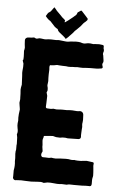

<svg xmlns="http://www.w3.org/2000/svg" viewBox="-60 -932 596 971"><g transform="rotate(5 238.5 -446.5)"><path d="M447 -645 444 -666Q444 -670 443 -671Q440 -677 442 -684Q447 -695 442 -706V-714Q443 -722 435 -723Q432 -723 427 -724Q422 -725 419 -725Q415 -725 407 -724.5Q399 -724 395 -724Q388 -722 382 -724Q366 -727 350 -723Q339 -720 324 -726Q316 -728 300 -728Q291 -728 273 -726Q269 -726 259 -724H250Q244 -724 232 -726Q220 -728 214 -728H212Q204 -726 174 -728Q157 -728 148 -726Q143 -725 125 -728Q115 -730 107 -727Q99 -723 89 -730H83Q79 -728 62 -728Q53 -728 49 -725Q41 -720 42 -710Q42 -704 43 -692.5Q44 -681 45 -675Q45 -669 44 -666Q41 -660 43 -643Q44 -628 43 -615Q43 -614 41.5 -612.5Q40 -611 40 -610V-609Q44 -599 45 -594Q46 -578 43 -556Q42 -551 44 -531Q44 -517 46 -487L43 -472Q43 -470 42.5 -467Q42 -464 42 -462Q43 -455 43.5 -440.5Q44 -426 44 -419Q45 -415 43.5 -406.5Q42 -398 42 -395Q42 -390 44 -381Q46 -372 46 -369Q46 -368 46.5 -365Q47 -362 47 -361Q46 -354 44 -338Q44 -335 43.5 -329Q43 -323 43 -320Q45 -304 42 -291Q41 -280 44 -265Q48 -249 44 -238Q42 -235 44 -230Q44 -227 46 -219Q46 -197 47 -186Q47 -182 46 -180V-158Q46 -156 45 -152.5Q44 -149 44 -147V-140Q43 -133 44 -133Q46 -110 45 -103V-98Q48 -76 43 -52V-37V-21Q41 -13 46.5 -7Q52 -1 62 -4H64Q85 -6 106 -4Q111 -4 121 -3.5Q131 -3 136 -3Q147 -3 169 -5Q187 -7 196 -3Q198 -1 205 -3Q218 -7 232 -6Q236 -5 245 -5Q261 -3 267 -3H278Q280 -3 284 -3.5Q288 -4 291 -4Q294 -4 302 -3.5Q310 -3 314 -3H317Q326 -7 353 -5H382H395Q397 -5 402.5 -5.5Q408 -6 411 -6H425H427Q442 -3 442 -18Q442 -21 442 -25Q442 -29 442 -33.5Q442 -38 442 -40Q442 -46 443 -48Q447 -59 445 -75Q444 -80 444 -89Q444 -93 443 -100Q442 -107 442 -110Q442 -117 443 -121Q443 -128 436 -128Q431 -128 421 -130Q411 -132 406 -132Q400 -132 397 -131Q390 -131 376 -129H361Q353 -129 349 -130Q345 -132 336 -130Q325 -130 323 -131Q316 -133 301 -133Q292 -132 272 -132Q256 -130 248 -130Q245 -130 241 -130.5Q237 -131 235 -131Q228 -133 225 -132Q215 -129 196 -131H184Q180 -131 177 -135Q172 -142 177 -154Q180 -157 180 -162L177 -183V-193Q176 -196 176 -203Q176 -210 175 -214Q175 -222 177 -226Q179 -230 179 -234Q179 -239 184 -239Q188 -239 196 -240Q204 -241 210.5 -241.5Q217 -242 223 -242Q225 -243 228.5 -241.5Q232 -240 234 -240Q240 -238 242 -238Q246 -238 252 -237.5Q258 -237 262 -237Q266 -237 274 -239H289Q291 -239 295 -238Q299 -237 301 -237Q310 -237 327.5 -237.5Q345 -238 353 -238H356Q368 -240 367 -252Q366 -255 367 -271Q368 -287 368 -290Q370 -301 368 -310Q367 -315 369 -325Q370 -329 370 -337Q370 -341 369.5 -348.5Q369 -356 369 -360Q369 -370 362.5 -375.5Q356 -381 346 -379Q340 -377 312 -380H301Q281 -378 272 -379Q261 -380 238 -378Q233 -377 222 -379Q215 -381 211 -379Q207 -378 202 -378Q197 -378 191.5 -378.5Q186 -379 183 -379Q177 -380 177 -387Q177 -391 177.5 -397.5Q178 -404 178 -407Q178 -413 178.5 -425Q179 -437 179 -442Q179 -444 176 -453Q173 -459 176 -463Q180 -470 178 -482Q174 -494 176 -502Q179 -516 177 -533V-552Q179 -577 177 -590L178 -592Q178 -593 178 -594Q179 -599 185 -598Q195 -598 199 -599Q200 -599 215 -602Q217 -602 220.5 -601.5Q224 -601 225 -601Q231 -600 243 -600Q265 -600 272 -598Q273 -598 275 -598Q277 -598 279 -598Q281 -598 282 -598Q287 -599 297 -599H306Q315 -601 334 -599Q343 -598 361 -600Q368 -601 384 -601H413Q416 -601 423 -601.5Q430 -602 433 -603Q451 -603 444 -618Q440 -626 447 -637ZM143 -854Q139 -848 137 -844V-843Q138 -841 142 -837Q143 -835 145 -833.5Q147 -832 149 -830Q151 -828 152 -827Q153 -826 155 -824.5Q157 -823 158.5 -822.5Q160 -822 161.5 -820.5Q163 -819 164 -818Q172 -810 186 -794Q189 -791 195 -787Q204 -784 205 -776Q208 -771 214 -766Q221 -761 233 -751Q235 -749 238.5 -746Q242 -743 244 -741Q246 -739 246 -737H247Q250 -739 254 -743Q257 -745 259.5 -748Q262 -751 265.5 -754.5Q269 -758 271 -760Q282 -771 283 -773Q288 -781 298 -789L317 -808Q330 -826 338 -831Q342 -834 347 -840Q352 -848 345 -853Q344 -854 342 -856.5Q340 -859 339 -860Q331 -868 317 -884Q313 -888 311 -886Q306 -882 302 -880Q295 -877 294 -872Q291 -862 284 -858Q281 -856 275 -850Q247 -827 237 -821H233L235 -825Q235 -826 236 -829Q232 -835 230 -836Q218 -845 212 -853Q209 -857 198.5 -866.5Q188 -876 184 -883Q183 -884 180.5 -886.5Q178 -889 177 -891H176Q174 -889 170 -883.5Q166 -878 164 -875Q159 -867 151 -863Q147 -862 143 -854Z"/></g></svg>

Font: Gutenberg Clean
Style: Regular
Weight: 400
Designer: Nicola Manzari, Bruno Pierini
Foundry: Unio | Creative Solutions
Version: Version 1.001;PS 001.001;hotconv 1.0.88;makeotf.lib2.5.64775